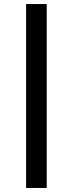

<svg xmlns="http://www.w3.org/2000/svg" viewBox="-20 -720 360 949"><path d="M109 209V-700H211V209Z"/></svg>

Font: Red Hat Text Medium
Style: Regular
Weight: 500
Designer: Pentagram, MCKL
Foundry: Pentagram, MCKL
Version: Version 1.023